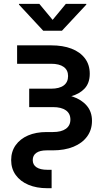

<svg xmlns="http://www.w3.org/2000/svg" viewBox="-20 -784 573 1008"><path d="M228.5 204.1Q171.4 204.1 128.9 186Q86.4 168 62.5 134.8Q38.6 101.6 38.6 56.6Q38.6 11.7 62 -21.5Q85.4 -54.7 127.2 -72.8Q168.9 -90.8 224.6 -90.8H258.3Q302.2 -90.8 325.9 -107.9Q349.6 -125 349.6 -156.2Q349.6 -188 325.9 -204.8Q302.2 -221.7 258.3 -221.7H133.3V-318.4H248.5Q291.5 -318.4 314.5 -335.4Q337.4 -352.5 337.4 -384.8Q337.4 -416 314.5 -432.6Q291.5 -449.2 248.5 -449.2H69.8V-545.9H248.5Q310.1 -545.9 355.2 -528.6Q400.4 -511.2 425.8 -477.8Q451.2 -444.3 451.2 -397Q451.2 -347.7 423.8 -318.8Q396.5 -290 350.8 -277.8Q305.2 -265.6 248.5 -265.6H133.3V-292.5H256.3Q314.5 -292.5 361.3 -276.9Q408.2 -261.2 435.5 -229.2Q462.9 -197.3 462.9 -149.4Q462.9 -102.5 437.5 -67.6Q412.1 -32.7 366 -13.7Q319.8 5.4 256.3 5.4H224.6Q189.5 5.4 170.7 18.6Q151.9 31.7 151.9 56.6Q151.9 81.1 171.6 94.2Q191.4 107.4 228.5 107.4H251V204.1ZM186.5 -763.7 256.3 -679.7 325.7 -763.7H433.1V-759.8L305.2 -622.6H207L79.6 -759.8V-763.7Z"/></svg>

Font: Inter Cardless
Style: Medium
Weight: 500
Designer: Rasmus Andersson
Foundry: rsms
Version: Version 4.001;git-9221beed3